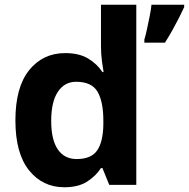

<svg xmlns="http://www.w3.org/2000/svg" viewBox="-20 -780 797 810"><path d="M251 10Q160 10 102.5 -61.5Q45 -133 45 -272Q45 -412 103 -484Q161 -556 255 -556Q314 -556 352 -533Q390 -510 412 -476H417Q414 -492 410 -522.5Q406 -553 406 -585V-760H555V0H441L412 -71H406Q384 -37 347 -13.5Q310 10 251 10ZM303 -109Q365 -109 390 -145.5Q415 -182 416 -255V-271Q416 -351 391.5 -393Q367 -435 301 -435Q252 -435 224 -392.5Q196 -350 196 -270Q196 -190 224 -149.5Q252 -109 303 -109ZM757 -750Q747 -728 734.5 -703.5Q722 -679 707.5 -653Q693 -627 676 -600H589V-613Q595 -633 600.5 -659Q606 -685 611.5 -712Q617 -739 619 -760H757Z"/></svg>

Font: Noto Naskh Arabic
Style: Regular
Weight: 400
Designer: Monotype Design Team, David Williams, Mohamad Dakak and Nizar Qandah
Foundry: Monotype Imaging Inc.
Version: Version 2.013